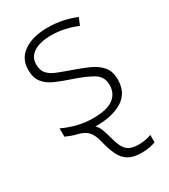

<svg xmlns="http://www.w3.org/2000/svg" viewBox="-191 -633 849 964"><g transform="rotate(-30 233.0 -150.5)"><path d="M342.3 240.2Q294.4 240.2 266.1 223.9Q237.8 207.5 221.7 174.6Q205.6 141.6 193.4 91.8Q184.1 50.8 166 29.5Q147.9 8.3 111.3 -1Q92.3 -5.4 74.2 -12Q56.2 -18.6 43.9 -24.4V-72.8Q80.6 -54.7 125 -43.5Q169.4 -32.2 216.3 -32.2Q298.3 -32.2 334.5 -60.1Q370.6 -87.9 370.6 -136.2Q370.6 -184.1 331.3 -208Q292 -231.9 221.7 -255.4Q172.9 -271.5 135 -288.1Q97.2 -304.7 75.7 -331.8Q54.2 -358.9 54.2 -405.8Q54.2 -469.7 105.5 -505.4Q156.7 -541 243.2 -541Q291 -541 332.3 -532Q373.5 -522.9 407.2 -508.8L389.6 -466.8Q359.4 -480.5 319.8 -489.5Q280.3 -498.5 240.7 -498.5Q175.8 -498.5 139.2 -475.3Q102.5 -452.1 102.5 -408.2Q102.5 -374 120.1 -354.7Q137.7 -335.4 170.4 -322.5Q203.1 -309.6 248 -293.9Q294.4 -277.8 333.5 -260.3Q372.6 -242.7 396.2 -214.8Q419.9 -187 419.9 -139.2Q419.9 -62 361.3 -25.9Q302.7 10.3 204.6 9.3Q218.3 22 226.1 41.5Q233.9 61 240.2 85Q250.5 125 262 149.7Q273.4 174.3 293.5 185.5Q313.5 196.8 349.1 196.8Q369.6 196.8 389.4 192.6Q409.2 188.5 421.9 183.6V226.1Q410.2 231 389.4 235.6Q368.7 240.2 342.3 240.2Z"/></g></svg>

Font: Open Sans Light
Style: Regular
Weight: 300
Designer: Monotype Design Team
Foundry: Monotype Imaging Inc.
Version: Version 3.000; ttfautohint (v1.8.4)